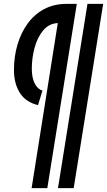

<svg xmlns="http://www.w3.org/2000/svg" viewBox="-20 -760 552 990"><path d="M279 210 431 -740H512L360 210ZM199 -293 176 -218Q113 -233 82.5 -281Q52 -329 52 -399Q52 -468 70 -529.5Q88 -591 122.5 -638.5Q157 -686 207.5 -713Q258 -740 324 -740H376L224 210H143L278 -641Q233 -639 203 -603.5Q173 -568 158.5 -514.5Q144 -461 144 -406Q144 -359 159 -329.5Q174 -300 199 -293Z"/></svg>

Font: Georama Condensed SemiBold
Style: Italic
Weight: 600
Width: 3
Italic angle: -9°
Designer: Jean-Baptiste Levee
Foundry: Production Type
Version: Version 1.000